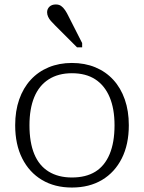

<svg xmlns="http://www.w3.org/2000/svg" viewBox="-20 -829 645 860"><path d="M557 -268Q557 -182 525.5 -119.5Q494 -57 437 -23Q380 11 302 11Q225 11 168 -23Q111 -57 79.5 -119.5Q48 -182 48 -268Q48 -332 66 -383.5Q84 -435 117.5 -471.5Q151 -508 198 -527.5Q245 -547 302 -547Q360 -547 407 -527.5Q454 -508 487.5 -471.5Q521 -435 539 -383.5Q557 -332 557 -268ZM112 -268Q112 -191 133.5 -139Q155 -87 198 -60.5Q241 -34 302 -34Q365 -34 407 -60Q449 -86 471 -138.5Q493 -191 493 -268Q493 -342 471 -394Q449 -446 407 -473.5Q365 -501 302 -501Q241 -501 198 -473.5Q155 -446 133.5 -394Q112 -342 112 -268ZM288 -754 348 -636V-617H325L227 -715Q216 -726 208 -735Q200 -744 195.5 -754Q191 -764 191 -774Q191 -789 201.5 -799Q212 -809 230 -809Q244 -809 253.5 -802.5Q263 -796 271.5 -783.5Q280 -771 288 -754Z"/></svg>

Font: Roboto Serif 20pt ExtraLight
Style: Regular
Weight: 250
Version: Version 1.008